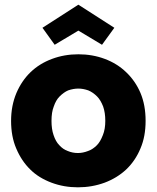

<svg xmlns="http://www.w3.org/2000/svg" viewBox="-20 -800 677 828"><path d="M607.9 -278.8Q607.9 -211.4 585.9 -160.2Q564 -106.9 523.9 -68.8Q484.4 -32.2 431.2 -12.2Q376.5 7.8 315.9 7.8Q255.4 7.8 202.1 -12.2Q146.5 -33.2 110.8 -68.8Q72.8 -105.5 49.8 -160.2Q27.8 -211.4 27.8 -278.8Q27.8 -344.2 50.8 -398.9Q73.7 -452.1 111.8 -488.8Q150.4 -525.9 204.1 -545.9Q257.3 -565.9 317.9 -565.9Q378.9 -565.9 432.1 -545.9Q485.4 -525.9 523.9 -488.8Q564 -450.7 585.9 -398.9Q607.9 -346.7 607.9 -278.8ZM163.1 -680.2 317.9 -779.8 473.1 -680.2 419.9 -606.9 317.9 -668 215.8 -606.9ZM202.1 -278.8Q202.1 -243.2 210.9 -217.8Q220.2 -189.5 235.8 -173.8Q251.5 -156.2 272 -148.9Q293 -140.1 315.9 -140.1Q337.4 -140.1 359.9 -148.9Q379.9 -155.8 397.9 -173.8Q412.6 -188.5 423.8 -217.8Q434.1 -243.2 434.1 -278.8Q434.1 -314 424.8 -340.8Q413.6 -369.1 398.9 -383.8Q380.9 -401.9 360.8 -410.2Q338.4 -418 317.9 -418Q296.4 -418 273.9 -410.2Q255.4 -402.3 236.8 -383.8Q221.2 -368.2 211.9 -340.8Q202.1 -316.4 202.1 -278.8Z"/></svg>

Font: PoppinsZ
Style: Bold
Weight: 700
Designer: Ninad Kale (Devanagari), Jonny Pinhorn (Latin)
Foundry: Indian Type Foundry
Version: Version 3.002;FEAKit 1.0